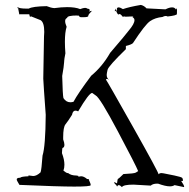

<svg xmlns="http://www.w3.org/2000/svg" viewBox="-20 -755 769 781"><path d="M728 6Q729 6 729 4Q729 -1 717 -19H716H724V-23Q724 -28 721 -31.5Q718 -35 690 -41L645 -50L637 -51Q629 -51 625 -46Q625 -54 520 -240.5Q415 -427 411 -431Q412 -434 415 -434Q418 -434 424 -430Q414 -437 414 -450Q414 -456 417.5 -471Q421 -486 492 -555V-568Q516 -574 521 -580Q570 -655 590.5 -669Q611 -683 641 -686Q648 -690 654 -690Q658 -690 662 -688Q699 -692 699 -698L698 -699Q698 -695 699 -695Q700 -695 700 -720L699 -721L696 -716Q691 -725 680 -725Q669 -725 653 -717L576 -721Q566 -732 553 -735Q506 -727 480 -718Q469 -725 462 -725Q455 -725 455 -715H457Q457 -714 451 -711Q449 -709 448 -709Q447 -709 447 -711L449 -720Q457 -696 462 -696L466 -698Q471 -698 479 -687L487 -688Q490 -688 490 -687L514 -688Q522 -688 522 -687Q522 -686 519 -685Q527 -681 527 -673Q527 -658 504 -631Q494 -617 428 -540Q396 -484 351 -447Q297 -375 279 -341Q272 -339 266 -339Q249 -339 238 -356Q235 -368 233 -446Q240 -485 241 -504V-506Q241 -513 246 -538Q244 -564 244 -585Q244 -624 251 -646Q245 -660 245 -669Q245 -679 253 -682Q253 -692 294 -692L297 -691Q298 -691 298 -692L297 -694Q304 -685 309 -685H319Q339 -685 339 -690V-691Q339 -696 354 -711Q342 -710 338 -703Q345 -710 345 -714Q345 -719 335 -720Q332 -723 326 -723Q319 -723 306 -718Q287 -726 253 -726Q230 -726 201 -722Q187 -723 170 -730Q112 -729 97 -720H88Q59 -720 52 -726L51 -724Q51 -721 60 -717Q54 -719 54 -720L58 -699Q58 -697 57 -697H99Q101 -686 103 -686Q104 -686 105 -689L145 -673Q160 -664 160 -625L159 -606Q158 -582 156 -435Q157 -410 166 -288Q165 -160 153 -122Q149 -65 145 -54Q129 -39 115 -39L99 -41Q95 -41 95 -40L96 -38Q66 -37 62 -32Q48 -32 48 -25Q48 -22 51 -17L59 -3Q219 4 282 4Q349 4 349 -2Q349 -7 345 -15.5Q341 -24 341 -26L342 -27L343 -26L334 -27Q321 -38 310 -38Q304 -38 298 -35Q300 -37 300 -38Q300 -40 291 -41Q269 -41 257 -51H255Q250 -51 238 -61Q242 -72 242 -85Q242 -106 232 -132Q233 -152 234 -153Q242 -155 242 -166Q242 -174 237 -188V-197Q237 -238 246.5 -249.5Q256 -261 273 -288Q276 -305 287 -305Q292 -305 298 -302Q342 -377 355 -377L369 -367Q386 -359 459.5 -220.5Q533 -82 542 -59Q539 -57 532.5 -53Q526 -49 482 -47Q463 -28 460.5 -28Q458 -28 456 -9L446 -14L444 -13L446 -9Q455 -1 456 4Q459 -2 463 -2Q468 -2 476 6Q482 -4 523 -4L593 0Q602 -8 619 -8H623Q653 3 671 3Q683 3 690 -2Q716 4 728 6Z"/></svg>

Font: Xiaobo Songti 小帛宋体
Style: Regular
Weight: 400
Version: Version 1.501;March 17, 2024;FontCreator 14.0.0.2814 64-bit